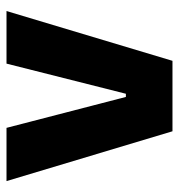

<svg xmlns="http://www.w3.org/2000/svg" viewBox="0 -550 550 590"><g transform="rotate(-90 275.0 -255.0)"><path d="M166.6 0 13.5 -510H177.1L272.1 -143.2H281.9L374.5 -510H536.1L383.1 0Z"/></g></svg>

Font: Saira Thin
Style: Regular
Weight: 100
Designer: Hector Gatti with collaboration of the Omnibus-Type team
Foundry: Omnibus-Type
Version: Version 1.101